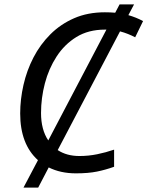

<svg xmlns="http://www.w3.org/2000/svg" viewBox="-20 -780 672 875"><path d="M87 75 153 -50Q72 -123 72 -263Q72 -327 87 -393Q102 -459 132.5 -518Q163 -577 209.5 -623.5Q256 -670 318 -697Q380 -724 458 -724Q483 -724 505 -722L525 -760H591L565 -711Q600 -701 632 -684L596 -610Q581 -618 563.5 -625Q546 -632 527 -637L243 -96Q284 -69 342 -69Q383 -69 422.5 -77Q462 -85 500 -98V-20Q461 -6 421.5 2Q382 10 326 10Q256 10 202 -17L154 75ZM167 -265Q167 -189 200 -140L465 -645Q461 -645 458 -645Q383 -645 328.5 -611.5Q274 -578 238 -522.5Q202 -467 184.5 -400Q167 -333 167 -265Z"/></svg>

Font: Manna Sans
Style: Italic
Weight: 400
Italic angle: -12°
Designer: Monotype Design Team
Foundry: Monotype Imaging Inc.
Version: Version 2.001.1; ttfautohint (v1.8.2)